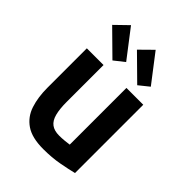

<svg xmlns="http://www.w3.org/2000/svg" viewBox="-224 -885 1008 1008"><g transform="rotate(45 280.0 -381.0)"><path d="M281 12Q197 12 151 -19.5Q105 -51 87 -106Q69 -161 69 -231V-524H193V-250Q193 -198 202 -163.5Q211 -129 232.5 -113Q254 -97 290 -97Q309 -97 329.5 -99Q350 -101 363 -103V-524H488V-17Q452 -8 398.5 2Q345 12 281 12ZM209 -574 76 -705 147 -774 266 -619ZM393 -574 260 -705 330 -774 449 -619Z"/></g></svg>

Font: Ubuntu Sans Mono SemiBold
Style: Regular
Weight: 600
Monospace: yes
Designer: Dalton Maag Ltd
Foundry: Dalton Maag Ltd
Version: Version 1.006